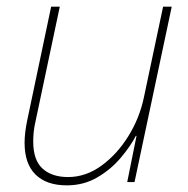

<svg xmlns="http://www.w3.org/2000/svg" viewBox="-20 -548 566 578"><path d="M181 10Q120 10 87 -22.5Q54 -55 54 -118Q54 -148 62 -186L134 -528H160L87 -183Q83 -166 81.5 -151Q80 -136 80 -122Q80 -66 108 -40.5Q136 -15 185 -15Q238 -15 285 -49Q332 -83 366 -137.5Q400 -192 413 -254L471 -528H497L385 0H363L391 -139H389Q373 -108 343.5 -73Q314 -38 273 -14Q232 10 181 10Z"/></svg>

Font: Noto Sans Disp Thin
Style: Italic
Weight: 100
Italic angle: -12°
Designer: Monotype Design Team
Foundry: Monotype Imaging Inc.
Version: Version 2.000;GOOG;noto-source:20170915:90ef993387c0